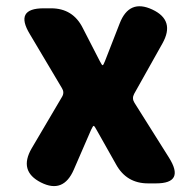

<svg xmlns="http://www.w3.org/2000/svg" viewBox="-20 -596 638 624"><path d="M113 -3Q40 -40 83 -114L182 -282Q190 -296 181 -310L77 -485Q26 -569 122 -569H146Q217 -569 249 -505L304 -398Q311 -384 313.5 -384Q316 -384 321 -397L369 -520Q400 -600 475 -565Q550 -530 508 -455L416 -291Q408 -276 417 -262L529 -84Q582 0 487 0H461Q391 0 357 -62L295 -172Q287 -187 284.5 -187Q282 -187 276 -174L220 -45Q186 34 113 -3Z"/></svg>

Font: Resource Han Rounded KR Heavy
Style: Regular
Weight: 900
Designer: Cyano Hao (round all glyphs); Ryoko NISHIZUKA 西塚涼子 (kana, bopomofo & ideographs); Paul D. Hunt (Latin, Greek & Cyrillic)
Foundry: Cyano Hao
Version: 0.990